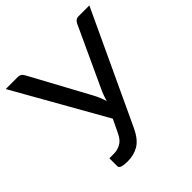

<svg xmlns="http://www.w3.org/2000/svg" viewBox="-192 -860 1010 1010"><g transform="rotate(-45 313.0 -354.5)"><path d="M187.5 6.5Q133.5 6.5 131.5 -12.5V-73.5H166.5Q191.5 -73.5 215.5 -86.5Q239.5 -99 256.5 -135L291.5 -208L3.5 -716.5H94Q106.5 -716.5 114.2 -710.5Q122 -704.5 127.5 -694L304.5 -368Q323.5 -333 334.5 -296Q345 -333.5 362 -368.5L512.5 -694Q516.5 -703 524.5 -709.8Q532.5 -716.5 545.5 -716.5H625.5L334.5 -93.5Q307.5 -37 271.8 -15.2Q236 6.5 187.5 6.5Z"/></g></svg>

Font: Verano Sans
Style: Regular
Weight: 400
Designer: Lukasz Dziedzic with Adam Twardoch and Botio Nikoltchev
Foundry: tyPoland Lukasz Dziedzic
Version: Version 3.001;December 28, 2019;FontCreator 12.0.0.2547 64-b